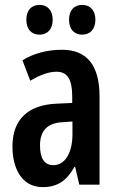

<svg xmlns="http://www.w3.org/2000/svg" viewBox="-20 -757 486 787"><path d="M88 -676C88 -636 110 -615 142 -615C174 -615 196 -637 196 -676C196 -715 174 -737 142 -737C110 -737 88 -716 88 -676ZM263 -676C263 -637 284 -615 317 -615C349 -615 371 -637 371 -676C371 -715 349 -737 317 -737C285 -737 263 -716 263 -676ZM234 -553C173 -553 118 -538 72 -510L104 -426C146 -451 181 -463 212 -463C257 -463 276 -430 276 -362V-335L211 -332C96 -327 31 -268 31 -157C31 -70 67 10 155 10C216 10 254 -17 285 -73H288L305 0H388V-362C388 -487 338 -553 234 -553ZM236 -256 277 -259V-207C277 -128 245 -80 199 -80C163 -80 144 -106 144 -161C144 -221 174 -253 236 -256Z"/></svg>

Font: Noto Sans Armenian ExtraCondensed SemiBold
Style: Regular
Weight: 600
Width: 2
Designer: Monotype Design Team
Foundry: Monotype Imaging Inc.
Version: Version 2.008